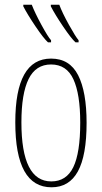

<svg xmlns="http://www.w3.org/2000/svg" viewBox="-20 -786 433 816"><path d="M199 10Q45 10 45 -266Q45 -537 197 -537Q276 -537 312 -466.5Q348 -396 348 -264Q348 -125 311 -57.5Q274 10 199 10ZM198 -15Q262 -15 291.5 -75.5Q321 -136 321 -265Q321 -386 292 -449Q263 -512 197 -512Q132 -512 101.5 -450Q71 -388 71 -266Q71 -15 198 -15ZM197 -615V-606H184Q166 -622 131.5 -673Q97 -724 79 -759V-766H115Q128 -732 156 -680.5Q184 -629 197 -615ZM314 -615V-606H301Q283 -622 248.5 -673Q214 -724 196 -759V-766H232Q244 -733 272.5 -681.5Q301 -630 314 -615Z"/></svg>

Font: Noto Sans Display Thin Cond
Style: Regular
Weight: 250
Width: 3
Designer: Monotype Design team
Foundry: Monotype Imaging Inc.
Version: Version 1.000